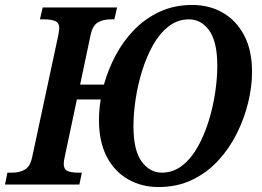

<svg xmlns="http://www.w3.org/2000/svg" viewBox="-50 -744 1056 774"><path d="M-30 0 -20 -48H0Q29 -48 50.5 -60.5Q72 -73 80 -112L185 -602Q186 -610 187.5 -617.5Q189 -625 189 -631Q189 -652 172.5 -659Q156 -666 128 -666H111L122 -714H422L411 -666H395Q366 -666 344.5 -653.5Q323 -641 315 -602L273 -403H369Q386 -464 416.5 -521.5Q447 -579 491.5 -624.5Q536 -670 594.5 -697Q653 -724 725 -724Q794 -724 848 -693Q902 -662 934 -602Q966 -542 966 -454Q966 -395 950.5 -331Q935 -267 905 -206.5Q875 -146 830 -97Q785 -48 724.5 -19Q664 10 589 10Q521 10 466.5 -21Q412 -52 380.5 -112Q349 -172 349 -260Q349 -300 356 -343H260L211 -112Q209 -104 208 -96.5Q207 -89 207 -83Q207 -62 222 -55Q237 -48 264 -48H280L270 0ZM602 -48Q648 -48 684.5 -76.5Q721 -105 747.5 -152.5Q774 -200 791.5 -257Q809 -314 817.5 -371.5Q826 -429 826 -478Q826 -576 793.5 -621Q761 -666 712 -666Q666 -666 629.5 -637.5Q593 -609 566.5 -561.5Q540 -514 522.5 -457Q505 -400 496.5 -342.5Q488 -285 488 -236Q488 -138 521 -93Q554 -48 602 -48Z"/></svg>

Font: Noto Serif SemiCondensed SemiBold
Style: Italic
Weight: 600
Width: 4
Italic angle: -12°
Designer: Monotype Design Team
Foundry: Monotype Imaging Inc.
Version: Version 2.014; ttfautohint (v1.8.4.7-5d5b)